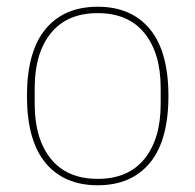

<svg xmlns="http://www.w3.org/2000/svg" viewBox="-20 -538 580 570"><path d="M270 12Q170 12 115 -54.5Q60 -121 60 -253Q60 -385 115 -451.5Q170 -518 270 -518Q370 -518 425 -451.5Q480 -385 480 -253Q480 -121 425 -54.5Q370 12 270 12ZM270 -7Q361 -7 409 -66.5Q457 -126 457 -229V-277Q457 -380 409 -439.5Q361 -499 270 -499Q179 -499 131 -439.5Q83 -380 83 -277V-229Q83 -126 131 -66.5Q179 -7 270 -7Z"/></svg>

Font: IBM Plex Sans Thai Thin
Style: Regular
Weight: 100
Designer: Mike Abbink, Paul van der Laan, Pieter van Rosmalen, Ben Mitchell, Mark Frömberg
Foundry: Bold Monday
Version: Version 1.1